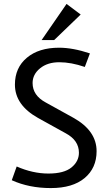

<svg xmlns="http://www.w3.org/2000/svg" viewBox="-20 -946 552 978"><path d="M412 -605Q342 -629 282 -629Q222 -629 184 -598Q146 -567 146 -523Q146 -460 213 -424L354 -346Q472 -280 472 -176Q472 -90 411 -39Q350 12 239 12Q128 12 40 -28L65 -98Q147 -62 226.5 -62Q306 -62 344 -93Q382 -124 382 -168Q382 -231 315 -267L174 -345Q56 -411 56 -515Q56 -601 117 -652Q178 -703 281 -703Q351 -703 438 -674ZM256 -742H192L319 -926L391 -872Z"/></svg>

Font: Average Sans
Style: Regular
Weight: 400
Designer: Eduardo Rodriguez Tunni
Foundry: Eduardo Rodriguez Tunni
Version: Version 1.001